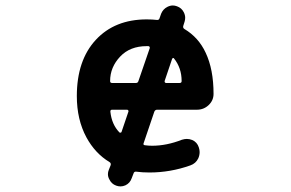

<svg xmlns="http://www.w3.org/2000/svg" viewBox="-20 -627 1040 687"><path d="M395.5 37.1Q378.9 31.2 371.1 14.6Q366.2 5.9 366.2 -3.9Q366.2 -11.7 369.1 -18.6L376 -36.1Q377.9 -43 372.1 -46.9Q320.3 -78.1 289.1 -135.7Q254.9 -199.2 254.9 -283.2Q254.9 -411.1 322.8 -484.4Q390.6 -557.6 504.9 -557.6Q525.4 -557.6 541 -555.7Q548.8 -554.7 550.8 -561.5L556.6 -578.1Q563.5 -594.7 579.1 -602.5Q588.9 -607.4 598.6 -607.4Q605.5 -607.4 613.3 -604.5Q629.9 -598.6 637.7 -583Q642.6 -573.2 642.6 -563.5Q642.6 -556.6 640.6 -549.8L635.7 -534.2Q633.8 -527.3 639.6 -523.4Q690.4 -493.2 715.8 -438.5Q744.1 -378.9 744.1 -291Q744.1 -267.6 726.6 -251Q709 -234.4 684.6 -234.4H542Q535.2 -234.4 532.2 -227.5L494.1 -115.2Q491.2 -108.4 498 -107.4Q510.7 -105.5 524.4 -105.5Q576.2 -105.5 630.9 -127Q640.6 -129.9 648.4 -129.9Q658.2 -129.9 668 -126Q685.5 -118.2 691.4 -99.6Q694.3 -90.8 694.3 -83Q694.3 -71.3 689.5 -60.5Q680.7 -42 661.1 -35.2Q589.8 -9.8 514.6 -9.8Q489.3 -9.8 467.8 -12.7Q460 -13.7 458 -6.8L451.2 10.7Q445.3 28.3 428.7 36.1Q419.9 40 411.1 40Q403.3 40 395.5 37.1ZM380.9 -234.4Q374 -234.4 375 -226.6Q379.9 -181.6 407.2 -153.3Q408.2 -152.3 410.2 -152.3Q411.1 -152.3 411.1 -152.3Q414.1 -152.3 415 -155.3L439.5 -227.5Q440.4 -229.5 439 -231.9Q437.5 -234.4 434.6 -234.4ZM623 -330.1Q629.9 -330.1 629.9 -336.9Q629.9 -383.8 602.5 -418Q601.6 -419.9 599.1 -419.4Q596.7 -418.9 595.7 -416L569.3 -337.9Q568.4 -335 569.8 -332.5Q571.3 -330.1 574.2 -330.1ZM466.8 -330.1Q473.6 -330.1 475.6 -337.9L515.6 -454.1Q516.6 -457 515.1 -459.5Q513.7 -461.9 510.7 -461.9Q507.8 -461.9 504.9 -461.9Q445.3 -461.9 410.2 -424.8Q374 -386.7 374 -336.9Q374 -330.1 380.9 -330.1Z"/></svg>

Font: Rounded Mgen+ 2m medium
Style: Regular
Weight: 500
Designer: [Source Han Sans]
Ryoko NISHIZUKA  (kana & ideographs); Paul D. Hunt (Latin, Greek & Cyrillic); Wenlong ZHANG  (bopomofo
Version: Version 1.059.20150602